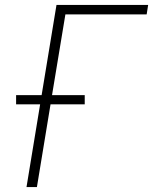

<svg xmlns="http://www.w3.org/2000/svg" viewBox="-20 -755 640 775"><path d="M87 0 142 -334H45V-371H148L208 -735H578L572 -697H244L190 -371H322V-334H184L129 0Z"/></svg>

Font: Iosevka XLt Ex Obl
Style: Regular
Weight: 200
Width: 7
Italic angle: -9°
Monospace: yes
Designer: Belleve Invis
Foundry: Belleve Invis
Version: Version 32.5.0; ttfautohint (v1.8.4)